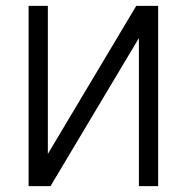

<svg xmlns="http://www.w3.org/2000/svg" viewBox="-20 -638 640 658"><path d="M78 0V-618H144V0H78L447 -618H522V0H456V-618H522L153 0Z"/></svg>

Font: Victor Mono Light
Style: Regular
Weight: 300
Monospace: yes
Designer: Rune Bjørnerås
Version: Version 1.561;gftools[0.9.30]